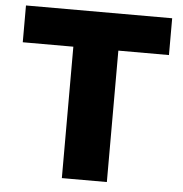

<svg xmlns="http://www.w3.org/2000/svg" viewBox="-52 -777 790 827"><g transform="rotate(5 343.0 -363.5)"><path d="M659.1 -727.3V-568.2H440.3V0H245.7V-568.2H27V-727.3Z"/></g></svg>

Font: Inter P Black
Style: Regular
Weight: 900
Designer: Rasmus Andersson
Foundry: rsms
Version: Version 3.018;git-588b23468